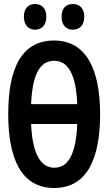

<svg xmlns="http://www.w3.org/2000/svg" viewBox="-20 -928 540 957"><path d="M343 -780C377 -780 400 -803 400 -845C400 -886 377 -908 343 -908C310 -908 287 -888 287 -845C287 -802 310 -780 343 -780ZM155 -780C188 -780 211 -803 211 -845C211 -886 188 -908 155 -908C123 -908 99 -888 99 -845C99 -802 123 -780 155 -780ZM250 9C416 9 479 -141 479 -358C479 -575 414 -726 250 -726C91 -726 21 -594 21 -359C21 -143 83 9 250 9ZM250 -625C323 -625 359 -551 365 -409H135C141 -547 174 -625 250 -625ZM251 -92C178 -92 141 -171 135 -310H365C359 -170 325 -92 251 -92Z"/></svg>

Font: Noto Sans Mono ExtraCondensed SemiBold
Style: Regular
Weight: 600
Width: 2
Designer: Monotype Design Team
Foundry: Monotype Imaging Inc.
Version: Version 2.014